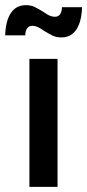

<svg xmlns="http://www.w3.org/2000/svg" viewBox="-65 -724 338 744"><path d="M49 -496H158V0H49ZM105 -605Q91 -615 81 -619.5Q71 -624 60 -624Q47 -624 40 -614Q33 -604 33 -587H-45Q-43 -644 -22.5 -674Q-2 -704 35 -704Q54 -704 68 -697.5Q82 -691 103 -678Q117 -668 127 -663.5Q137 -659 148 -659Q161 -659 168 -669Q175 -679 175 -696H253Q251 -639 230.5 -609Q210 -579 173 -579Q154 -579 140 -585.5Q126 -592 105 -605Z"/></svg>

Font: Cabin Condensed SemiBold
Style: Regular
Weight: 600
Width: 3
Designer: Pablo Impallari
Foundry: Pablo Impallari. http://www.impallari.com Igino Marini. http://www.ikern.com
Version: Version 2.001